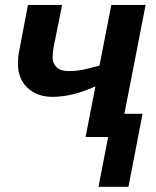

<svg xmlns="http://www.w3.org/2000/svg" viewBox="-20 -548 623 768"><path d="M228.5 -528.3 193.8 -356Q190.4 -334 190.4 -318.8Q190.4 -294.4 206.3 -279.1Q222.2 -263.7 253.9 -263.7Q277.8 -263.7 300.5 -267.1Q323.2 -270.5 377.9 -285.6L425.3 -528.3H562.5L477.5 -92.8H550.3L493.7 199.2H374L412.6 0H322.3L361.8 -202.6Q269.5 -160.6 189.5 -160.6Q128.9 -160.6 90.3 -196.5Q51.8 -232.4 51.8 -293Q51.8 -319.8 56.2 -340.8L91.8 -528.3Z"/></svg>

Font: Liberation Sans
Style: Bold Italic
Weight: 700
Italic angle: -12°
Designer: Steve Matteson
Foundry: Ascender Corporation
Version: Version 2.1.5